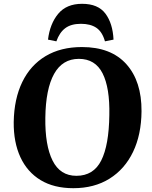

<svg xmlns="http://www.w3.org/2000/svg" viewBox="-20 -973 800 1008"><path d="M52 -332Q54 -454 97 -542.5Q140 -631 219.5 -678.5Q299 -726 410 -726Q563 -726 643.5 -636Q724 -546 723 -389Q722 -266 678.5 -175.5Q635 -85 555 -35Q475 15 365 15Q263 15 193 -27.5Q123 -70 87 -148Q51 -226 52 -332ZM218 -355Q216 -210 256 -130Q296 -50 381 -50Q471 -50 511.5 -130.5Q552 -211 554 -369Q557 -512 518.5 -588Q480 -664 394 -664Q308 -664 264 -585Q220 -506 218 -355ZM531 -756Q517 -806 486 -827Q455 -848 405 -848Q353 -848 322.5 -825Q292 -802 276 -756L232 -765Q242 -848 285.5 -900.5Q329 -953 411 -953Q495 -953 533.5 -901.5Q572 -850 576 -765Z"/></svg>

Font: Literata 36pt
Style: Bold Italic
Weight: 700
Italic angle: -2°
Designer: Latin by Veronika Burian and Jose Scaglione. Greek by Irene Vlachou. Cyrillic by Vera Evstafieva
Foundry: TypeTogether
Version: Version 3.002